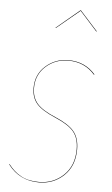

<svg xmlns="http://www.w3.org/2000/svg" viewBox="-54 -782 484 827"><g transform="rotate(5 188.0 -368.0)"><path d="M161.1 -660.2 159.2 -661.1 259.8 -745.1H262.2L337.9 -661.1L335.9 -660.2L261.2 -743.2ZM227.1 -526.9Q299.3 -526.9 344.2 -475.1L341.8 -474.1Q297.4 -524.9 227.1 -524.9Q171.4 -524.9 130.6 -488.8Q89.8 -452.6 89.8 -395Q89.8 -354 112.5 -327.6Q135.3 -301.3 193.8 -276.9Q251.5 -252.4 274.7 -223.9Q297.9 -195.3 297.9 -147Q297.9 -75.7 253.7 -33.4Q209.5 8.8 146 8.8Q62 8.8 12.2 -57.1L13.2 -59.1Q37.1 -27.3 68.4 -10.3Q99.6 6.8 146 6.8Q208.5 6.8 252.2 -34.9Q295.9 -76.7 295.9 -147Q295.9 -194.8 273.2 -222.7Q250.5 -250.5 192.9 -274.9Q133.3 -300.3 110.6 -326.7Q87.9 -353 87.9 -395Q87.9 -453.6 129.4 -490.2Q170.9 -526.9 227.1 -526.9Z"/></g></svg>

Font: Fira Sans Compressed Two
Style: Italic
Weight: 100
Width: 3
Italic angle: -8°
Designer: Carrois Corporate & Edenspiekermann AG
Foundry: Carrois Corporate GbR & Edenspiekermann AG
Version: Version 4.203;PS 004.203;hotconv 1.0.88;makeotf.lib2.5.64775